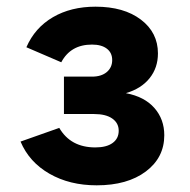

<svg xmlns="http://www.w3.org/2000/svg" viewBox="-20 -543 569 575"><path d="M269.5 12Q188.5 12 128 -22.8Q67.5 -57.5 41.5 -119L157.5 -160Q191.5 -101.5 265.5 -101.5Q299 -101.5 317.2 -114.8Q335.5 -128 335.5 -151.5Q335.5 -174.5 316.2 -188Q297 -201.5 262 -201.5H171.5V-313.5H255.5Q283.5 -313.5 299.8 -327.2Q316 -341 316 -363Q316 -385 300 -397.2Q284 -409.5 255.5 -409.5Q191.5 -409.5 163.5 -356.5L59 -401.5Q84.5 -460 138.5 -491.5Q192.5 -523 266 -523Q351 -523 402 -484.2Q453 -445.5 453 -383Q453 -340 428 -308.8Q403 -277.5 357 -264Q412.5 -253.5 442.2 -219.8Q472 -186 472 -138Q472 -71 416.8 -29.5Q361.5 12 269.5 12Z"/></svg>

Font: Overpass ExtraBold
Style: Regular
Weight: 800
Designer: Delve Withrington, Dave Bailey, Thomas Jockin
Foundry: Delve Fonts LLC
Version: Version 4.000; ttfautohint (v1.8.3)